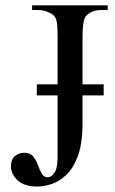

<svg xmlns="http://www.w3.org/2000/svg" viewBox="-20 -682 430 718"><path d="M382.8 -644.5H358.9Q321.3 -644.5 300.3 -620.6Q288.6 -603.5 288.6 -545.4V-366.7H367.7V-325.2H288.6V-221.2Q288.6 -145 271 -98.1Q253.4 -51.3 226.6 -26.6Q199.7 -2 170.9 6.8Q142.1 15.6 119.1 15.6Q70.3 15.6 45.7 -7.8Q21 -31.2 21 -59.6Q21 -86.4 36.1 -98.6Q51.3 -110.8 70.3 -110.8Q92.8 -110.8 104 -96.9Q115.2 -83 121.8 -64.9Q128.4 -46.9 136 -33Q143.6 -19 158.7 -19Q171.4 -19 183.3 -35.6Q195.3 -52.2 195.3 -93.8V-325.2H117.7V-366.7H195.3V-545.4Q195.3 -574.2 193.6 -591.6Q191.9 -608.9 185.5 -618.2Q180.2 -627.9 161.4 -636.2Q142.6 -644.5 123 -644.5H100.1V-662.1H382.8Z"/></svg>

Font: BabelStone Roman
Style: Regular
Weight: 400
Designer: Walt Agee, Victor Gaultney, Peter Martin, Debbi Hosken, Becca Hirsbrunner (SIL); Andrew West (BabelStone)
Foundry: BabelStone
Version: Version 16.000